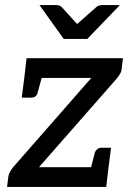

<svg xmlns="http://www.w3.org/2000/svg" viewBox="-20 -739 515 759"><path d="M8 0 13 -41Q14 -49 19 -58.5Q24 -68 31 -77L341 -431H76L85 -509H466L461 -467Q460 -456 454.5 -447Q449 -438 442 -429L134 -78H409L400 0ZM149 -447 129 -373Q127 -364 120.5 -358.5Q114 -353 103 -353H66L76 -431ZM336 -62 355 -136Q358 -144 364.5 -149.5Q371 -155 382 -155H419L409 -77ZM454 -719 325 -585H232L136 -719H202Q215 -719 223 -712L285 -644L362 -712Q365 -715 371.5 -717Q378 -719 385 -719Z"/></svg>

Font: Aleo Medium
Style: Italic
Weight: 500
Italic angle: -7°
Designer: Alessio Laiso
Foundry: Alessio Laiso
Version: Version 2.001;gftools[0.9.29]